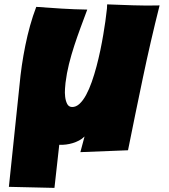

<svg xmlns="http://www.w3.org/2000/svg" viewBox="-20 -703 788 897"><path d="M21.5 169.9 71.3 -306.6Q75.2 -350.1 82 -397Q88.9 -443.8 98.4 -490.7Q107.9 -537.6 120.6 -583.3Q133.3 -628.9 149.4 -670.9Q208.5 -666.5 268.3 -662.8Q328.1 -659.2 387.7 -658.2Q372.1 -616.2 356.4 -574Q340.8 -531.7 326.9 -489.3Q313 -446.8 302.2 -403.6Q291.5 -360.4 286.1 -316.4Q285.2 -307.1 283.7 -288.6Q282.2 -270 284.4 -251Q286.6 -231.9 293.7 -217.8Q300.8 -203.6 316.4 -203.1Q335 -202.6 351.6 -218Q368.2 -233.4 382.3 -259.5Q396.5 -285.6 408.7 -320.3Q420.9 -355 430.9 -392.8Q440.9 -430.7 449 -469.2Q457 -507.8 462.6 -541.7Q468.3 -575.7 472.2 -603Q476.1 -630.4 477.5 -645.5Q480.5 -663.1 480.5 -682.6Q508.8 -681.6 540 -680.4Q571.3 -679.2 603 -678.2Q634.8 -677.2 665.8 -677Q696.8 -676.8 725.6 -677.7Q683.1 -509.3 647.5 -339.4Q611.8 -169.4 578.1 -1L355.5 7.8L375 -65.4Q363.8 -54.2 349.4 -46.6Q335 -39.1 319.6 -34.4Q304.2 -29.8 288.6 -27.8Q272.9 -25.9 258.8 -26.4H256.8L234.4 174.8Z"/></svg>

Font: Luckiest Guy RUS-BEL-UKR
Style: Regular
Weight: 400
Designer: Astigmatic (AOETI)
Foundry: Astigmatic (AOETI)
Version: Version 1.00 March 11, 2019, initial release